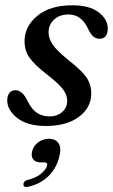

<svg xmlns="http://www.w3.org/2000/svg" viewBox="-20 -478 438 743"><path d="M170.5 -27.5Q202 -27.5 221 -44.8Q240 -62 240 -88Q240 -109 225.5 -130Q211 -151 166 -186.5Q114 -226.5 94.2 -254.5Q74.5 -282.5 75 -321Q76 -377 125 -417.2Q174 -457.5 259.5 -457.5Q326 -457.5 361.2 -430.8Q396.5 -404 397 -368.5Q397 -328 365 -328Q351.5 -328 341 -336.8Q330.5 -345.5 320 -368.5Q294 -422 246 -422Q210.5 -422 189.2 -402.2Q168 -382.5 168 -352.5Q168 -330 182.8 -307Q197.5 -284 244 -246Q299 -203.5 316.8 -175Q334.5 -146.5 333 -112.5Q331.5 -59.5 284.2 -25Q237 9.5 157.5 9.5Q86 9.5 47 -21.2Q8 -52 8 -89.5Q8 -107.5 16.5 -118.2Q25 -129 39.5 -129Q67 -129 86.5 -87.5Q102.5 -54.5 123.5 -41Q144.5 -27.5 170.5 -27.5ZM139.5 150.5Q116.5 150.5 108 138Q99.5 125.5 104.5 107Q110 85.5 128.5 72.2Q147 59 169.5 59Q195 59 206.8 76.8Q218.5 94.5 209 131Q197 175.5 166.2 204.8Q135.5 234 90 244.5Q71 249 70.5 235.5Q71 222 87.5 218Q120.5 210 139.2 194Q158 178 162.5 162.5Q165 150.5 153 150.5Z"/></svg>

Font: Fraunces 72pt S050
Style: Italic
Weight: 400
Italic angle: -16°
Version: Version 1.000; ttfautohint (v1.8.3)